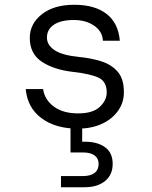

<svg xmlns="http://www.w3.org/2000/svg" viewBox="-20 -528 640 806"><path d="M306 12Q213 12 154 -32Q95 -76 88 -154H161Q167 -110 205.5 -81Q244 -52 308 -52Q370 -52 399 -79.5Q428 -107 428 -140Q428 -186 393.5 -202Q359 -218 288 -226Q207 -235 156 -268.5Q105 -302 105 -369Q105 -428 155.5 -468Q206 -508 292 -508Q378 -508 427.5 -469.5Q477 -431 483 -357H412Q410 -396 375.5 -420Q341 -444 290 -444Q236 -444 206.5 -424.5Q177 -405 177 -370Q177 -339 209 -317.5Q241 -296 311 -289Q363 -284 405.5 -270.5Q448 -257 474 -227Q500 -197 500 -143Q501 -99 476 -63.5Q451 -28 407.5 -8Q364 12 306 12ZM236 258V211H329Q360 211 377 198Q394 185 394 160Q394 137 377 124.5Q360 112 329 112H276V-7H325V67H338Q389 67 421 90Q453 113 453 160Q453 206 421 232Q389 258 336 258Z"/></svg>

Font: DM Mono Light
Style: Regular
Weight: 300
Designer: Colophon Foundry
Foundry: Colophon Foundry
Version: Version 1.000; ttfautohint (v1.8.2.53-6de2)